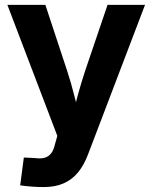

<svg xmlns="http://www.w3.org/2000/svg" viewBox="-20 -549 615 775"><path d="M61.5 199.2 76.2 86.9 120.6 88.9Q143.6 92.3 159.7 87.9Q175.8 83.5 186.3 70.1Q196.8 56.6 201.7 33.7L211.4 -0.5L9.8 -529.3H163.1L251.5 -261.7Q267.6 -212.4 279.8 -163.3Q292 -114.3 305.2 -63H267.6Q280.3 -114.3 293.7 -163.6Q307.1 -212.9 323.2 -261.7L414.1 -529.3H565.4L335.9 72.8Q319.8 116.2 295.7 146Q271.5 175.8 237.3 190.9Q203.1 206.1 156.7 206.1Q130.9 206.1 106 204.1Q81.1 202.1 61.5 199.2Z"/></svg>

Font: Inter 24pt
Style: Bold
Weight: 700
Designer: Rasmus Andersson
Foundry: rsms
Version: Version 4.001;git-66647c0bb